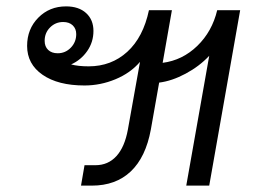

<svg xmlns="http://www.w3.org/2000/svg" viewBox="-20 -582 800 602"><path d="M733 -550 636 0H564L636 -407Q605 -374 562 -351Q519 -328 479 -323L453 -176Q437 -89 390 -44.5Q343 0 268 0H234L245 -64H279Q319 -64 345 -92.5Q371 -121 381 -176L419 -388Q389 -353 342 -333.5Q295 -314 245 -314Q162 -314 113.5 -347.5Q65 -381 65 -438Q65 -491 100 -526.5Q135 -562 187 -562Q227 -562 250 -541Q273 -520 273 -485Q273 -450 253.5 -422Q234 -394 203 -380Q225 -374 258 -374Q329 -374 379 -419.5Q429 -465 447 -550H519L490 -385Q552 -393 598.5 -438Q645 -483 661 -550ZM120 -454Q120 -436 131 -425.5Q142 -415 161 -415Q185 -415 202 -432.5Q219 -450 219 -475Q219 -492 208 -502.5Q197 -513 178 -513Q154 -513 137 -496Q120 -479 120 -454Z"/></svg>

Font: Bai Jamjuree
Style: Italic
Weight: 400
Italic angle: -10°
Version: Version 1.000; ttfautohint (v1.6)